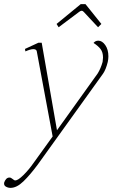

<svg xmlns="http://www.w3.org/2000/svg" viewBox="-55 -677 552 930"><path d="M229 -545 219 -561 336 -657H359L436 -561L420 -545L350 -620Q345 -625 341 -625Q336 -625 329 -620ZM470 -404Q470 -391 467 -377Q458 -340 444 -320L128 120Q91 170 58.5 201.5Q26 233 -4 233Q-16 233 -26.5 227Q-37 221 -35 208Q-32 198 -25.5 190.5Q-19 183 -9 183Q-2 183 6 190Q14 197 19 197Q32 197 58 171.5Q84 146 107 113L200 -16L123 -429Q121 -439 106 -439Q93 -439 68 -428L66 -440L131 -470H147L221 -46L418 -321Q433 -345 442 -377Q444 -393 444 -398Q444 -424 432 -439.5Q420 -455 398 -469Q407 -480 421 -480Q440 -480 455 -458.5Q470 -437 470 -404Z"/></svg>

Font: Taviraj Thin
Style: Italic
Weight: 250
Italic angle: -12°
Designer: Katatrad Team
Foundry: CadsonDemak
Version: Version 1.001